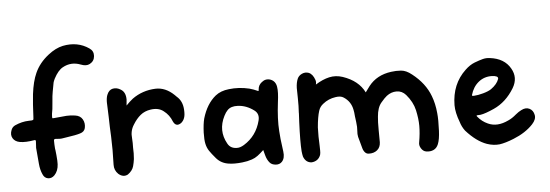

<svg xmlns="http://www.w3.org/2000/svg" viewBox="-75 -914 3131 1093"><g transform="rotate(-5 1490.0 -367.5)"><path d="M462 -729Q486 -713 484 -684Q482 -655 456 -641Q435 -630 405 -642Q351 -663 302 -636Q274 -621 250 -575Q243 -560 241.5 -553.5Q240 -547 232 -502Q228 -483 225 -441Q222 -399 217 -377Q216 -370 216 -363Q216 -353 217 -352Q218 -351 228 -352Q275 -357 298 -358.5Q321 -360 347 -356Q377 -352 389.5 -329.5Q402 -307 396 -280Q391 -259 367 -252Q342 -244 291 -237Q272 -234 266 -233Q253 -230 225 -233Q216 -234 215 -225Q215 -201 217 -178Q218 -177 221.5 -141.5Q225 -106 224 -88Q222 -50 200 -27Q183 -10 162.5 -13.5Q142 -17 133 -39Q121 -65 118 -100Q96 -353 110 -190Q111 -208 112 -226Q114 -240 101 -236Q54 -228 22 -233Q-7 -238 -19 -258.5Q-31 -279 -20 -306Q-14 -322 2 -330Q42 -348 81 -349Q103 -349 106.5 -351.5Q110 -354 110 -370Q113 -443 119 -498Q128 -571 149 -617Q174 -673 228 -715Q270 -748 312 -757Q397 -774 462 -729Z M968 -336Q970 -305 964 -289Q959 -273 945 -261Q915 -240 899 -273Q884 -312 852 -336Q823 -359 778 -352Q744 -347 720 -327.5Q696 -308 676 -275Q654 -241 659 -198Q661 -172 660 -145Q662 -113 659 -80Q656 -58 651 -40Q644 -14 617 5Q590 19 563 -4Q540 -26 541 -58Q544 -146 541 -217Q538 -274 537 -331Q533 -441 534 -408Q533 -437 540 -456Q551 -485 574 -489.5Q597 -494 619 -480Q647 -464 647 -421Q647 -419 644 -387Q664 -408 683 -423Q741 -465 816 -468Q873 -470 922 -423Q931 -414 933 -412Q965 -385 968 -336Z M1510 -48Q1515 -11 1497 9Q1483 24 1460.5 22Q1438 20 1427 7Q1412 -10 1405 -37Q1404 -42 1397 -67Q1377 -48 1361.5 -36.5Q1346 -25 1328 -19Q1302 -10 1272 -7Q1226 -2 1195 -7Q1152 -13 1125 -44Q1101 -72 1089 -90Q1077 -108 1072 -131Q1067 -153 1068 -195Q1070 -244 1078 -275Q1102 -357 1155 -400Q1185 -424 1232 -429Q1290 -436 1349 -422Q1374 -415 1393 -406Q1402 -401 1401 -411Q1402 -437 1423 -453Q1446 -472 1474 -462Q1502 -451 1507 -418Q1512 -389 1504 -331Q1492 -235 1497 -166Q1498 -134 1510 -48ZM1385 -236Q1395 -274 1367 -295Q1323 -328 1274 -330Q1235 -332 1215 -311Q1204 -300 1194 -280Q1153 -199 1196 -122Q1212 -92 1249 -92Q1267 -91 1290 -105Q1363 -150 1385 -236Z M2402 -190Q2406 -152 2403 -89Q2401 -40 2390 -13Q2381 9 2362.5 17.5Q2344 26 2320 22Q2303 19 2292 1.5Q2281 -16 2285 -33Q2294 -84 2294 -127Q2294 -167 2283 -217Q2272 -265 2235 -308Q2213 -333 2182 -333Q2151 -333 2125 -313Q2112 -303 2091 -278Q2068 -251 2064 -199Q2061 -172 2061.5 -122Q2062 -72 2062 -53Q2061 -24 2042 -8.5Q2023 7 1994 6Q1979 6 1969 -8Q1962 -18 1960 -27Q1945 -80 1941.5 -94.5Q1938 -109 1940 -132Q1942 -148 1938 -180Q1934 -212 1934 -210Q1932 -238 1929 -250Q1920 -298 1880 -324Q1863 -336 1833 -331Q1792 -325 1761 -300Q1741 -285 1734 -262Q1723 -228 1718 -168Q1716 -115 1719 -62Q1719 -49 1719.5 -35.5Q1720 -22 1717 -11Q1704 24 1665 27Q1632 25 1619 -10Q1616 -22 1614 -41Q1610 -94 1615 -209Q1619 -282 1617 -255Q1620 -301 1619 -343Q1618 -372 1618 -402Q1619 -433 1628 -454Q1635 -471 1654 -480Q1673 -489 1693 -482Q1716 -473 1728 -438Q1732 -425 1728 -412Q1769 -438 1807 -446.5Q1845 -455 1884 -442Q1973 -412 2007 -343Q2018 -359 2032 -377Q2078 -436 2161 -447Q2189 -451 2217 -449Q2247 -447 2279 -421Q2352 -364 2380 -289Q2397 -245 2402 -190Z M2954 -131Q2959 -106 2934 -79Q2892 -34 2822 -6Q2775 13 2741 18Q2706 22 2668 9Q2609 -12 2551 -77Q2533 -101 2525 -129Q2504 -184 2504 -226Q2505 -347 2585 -422Q2611 -447 2639 -458Q2668 -469 2687.5 -474Q2707 -479 2728 -476Q2810 -466 2844 -406Q2876 -351 2842 -294Q2796 -218 2725 -186Q2674 -163 2647 -159Q2648 -159 2629 -158Q2624 -157 2624 -156Q2623 -155 2626 -151Q2650 -121 2684 -106Q2736 -82 2801 -113Q2824 -123 2847 -143Q2865 -158 2880 -165Q2906 -179 2927.5 -168.5Q2949 -158 2954 -131ZM2613 -270Q2613 -270 2620 -270Q2642 -271 2672.5 -279.5Q2703 -288 2719 -299Q2754 -324 2764 -353Q2767 -363 2757 -368Q2746 -373 2730 -373Q2686 -374 2653.5 -347.5Q2621 -321 2608 -275Q2607 -270 2613 -270Z"/></g></svg>

Font: LXGW WenKai & Jojoba
Style: Regular
Weight: 400
Designer: LXGW / Fontworks Inc.
Foundry: LXGW / Fontworks Inc.
Version: Version 1.501;January 22, 2025;FontCreator 15.0.0.2927 64-bi